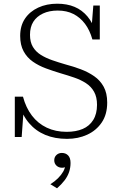

<svg xmlns="http://www.w3.org/2000/svg" viewBox="-20 -740 655 1037"><path d="M340 -28Q390 -28 426.5 -43.5Q463 -59 483.5 -92Q504 -125 504 -174Q504 -216 488 -244.5Q472 -273 444 -291Q416 -309 381 -321Q346 -333 308 -344Q268 -356 228.5 -370.5Q189 -385 157.5 -407Q126 -429 107.5 -463Q89 -497 89 -546Q89 -601 115 -639.5Q141 -678 186.5 -699Q232 -720 289 -720Q342 -720 382.5 -703Q423 -686 452.5 -651Q482 -616 498 -563L473 -570L484 -710H519V-527H479Q465 -577 439 -611.5Q413 -646 376.5 -664.5Q340 -683 292 -683Q246 -683 212 -667Q178 -651 160 -622.5Q142 -594 142 -552Q142 -513 157.5 -487Q173 -461 200 -444Q227 -427 261.5 -415Q296 -403 334 -392Q376 -381 416 -366Q456 -351 488.5 -328.5Q521 -306 540 -271.5Q559 -237 559 -186Q559 -122 529.5 -78.5Q500 -35 451 -12.5Q402 10 342 10Q276 10 224.5 -11.5Q173 -33 137 -75Q101 -117 83 -179L109 -164L97 0H60V-218H104Q120 -158 152.5 -115.5Q185 -73 232.5 -50.5Q280 -28 340 -28ZM288 277 252 255Q276 240 293.5 222.5Q311 205 321.5 186.5Q332 168 332 152L344 150Q340 158 333 162Q326 166 316 166Q297 166 285 154.5Q273 143 273 126Q273 108 285 97Q297 86 314 86Q335 86 348 99.5Q361 113 361 140Q361 166 353 189.5Q345 213 328.5 234.5Q312 256 288 277Z"/></svg>

Font: Roboto Serif 36pt ExtraLight
Style: Regular
Weight: 250
Designer: Greg Gazdowicz
Foundry: Commercial Type
Version: Version 1.008